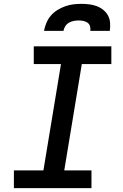

<svg xmlns="http://www.w3.org/2000/svg" viewBox="-20 -975 640 995"><path d="M52 0V-92H205L296 -643H155V-735H557V-643H404L313 -92H454V0ZM208 -815Q212 -836 220.5 -856.5Q229 -877 243.5 -894Q258 -911 277.5 -923Q297 -935 318 -942.5Q339 -950 360 -952.5Q381 -955 402 -955Q423 -955 443 -952.5Q463 -950 481.5 -943Q500 -936 515.5 -923.5Q531 -911 540 -894Q549 -877 550.5 -856.5Q552 -836 549 -815H448Q450 -827 446.5 -839Q443 -851 433.5 -857.5Q424 -864 412 -866.5Q400 -869 388 -869Q375 -869 362 -866.5Q349 -864 337.5 -857.5Q326 -851 318.5 -839.5Q311 -828 309 -815Z"/></svg>

Font: Iosevka Slab Semibold Extended
Style: Italic
Weight: 600
Width: 7
Italic angle: -9°
Monospace: yes
Designer: Belleve Invis
Foundry: Belleve Invis
Version: Version 11.1.0; ttfautohint (v1.8.3)